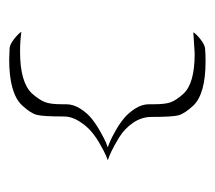

<svg xmlns="http://www.w3.org/2000/svg" viewBox="-45 -606 472 422"><g transform="rotate(-90 191.0 -395.0)"><path d="M146 -491.2Q146 -535.6 149.4 -549.6Q152.8 -563.5 170.9 -583Q197.8 -610.8 271 -610.8L295.9 -609.9Q304.2 -609.4 316.4 -599.9Q328.6 -590.3 332 -584Q313 -586.9 288.1 -586.9Q221.7 -586.9 196.8 -561Q182.6 -544.9 177.7 -532.5Q172.9 -520 172.9 -497.1V-486.8V-485.8Q172.9 -469.7 163.1 -454.3Q153.3 -439 140.6 -429Q127.9 -418.9 112.5 -410.4Q97.2 -401.9 89.4 -398.4Q81.5 -395 78.1 -394Q83 -392.6 91.6 -388.9Q100.1 -385.3 115.2 -376.7Q130.4 -368.2 142.3 -358.2Q154.3 -348.1 163.6 -333.5Q172.9 -318.8 172.9 -303.2V-301.8V-291Q172.9 -268.1 177.2 -255.9Q181.6 -243.7 195.8 -228Q218.3 -203.1 284.2 -203.1L331.1 -206.1Q327.6 -199.7 315.4 -190.2Q303.2 -180.7 294.9 -180.2Q283.2 -179.2 267.1 -179.2Q195.8 -179.2 169.9 -206.1Q151.9 -225.6 148.4 -239.5Q145 -253.4 145 -297.9Q145 -319.8 132.1 -338.6Q119.1 -357.4 100.3 -368.9Q81.5 -380.4 69.6 -386Q57.6 -391.6 49.8 -394Q53.7 -395.5 60.3 -398.2Q66.9 -400.9 83.5 -410.2Q100.1 -419.4 112.5 -429.9Q125 -440.4 135.5 -457Q146 -473.6 146 -491.2Z"/></g></svg>

Font: Anticva
Style: Regular
Weight: 400
Version: Version 1.000